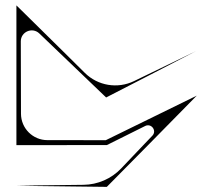

<svg xmlns="http://www.w3.org/2000/svg" viewBox="-20 -710 792 730"><path d="M728.1 -346.4C632.9 -299.9 478.2 -224.3 382.2 -177C327.6 -177.1 238.5 -177.2 160.2 -177.2C104.8 -177.2 59.9 -222.1 59.8 -277.5C59.6 -363.5 59.4 -465.8 59.1 -552.7C59 -589.4 103 -608.2 129.5 -582.8C215.4 -500.3 321.5 -398.5 383.5 -339.4C480.4 -389.3 630.1 -466 725.6 -515.9C660.6 -484.8 571 -441.3 489.8 -401.8C427.2 -371.4 352.2 -383.8 302.7 -432.7C275.8 -459.3 249 -485.9 222.1 -512.5C166.8 -567 111.5 -621.5 56.2 -676C51.6 -680.5 47 -685 42.4 -689.5C42.4 -683.1 42.4 -676.6 42.4 -670.1C42.4 -586.4 42.4 -502.6 42.4 -418.8C42.4 -332 42.4 -245.2 42.4 -158.3C100.7 -158.3 159.1 -158.3 217.4 -158.3C273 -158.4 328.7 -158.4 384.3 -158.5C385 -158.5 385.8 -158.5 386.5 -158.5C423.3 -176.8 477.3 -203.7 532 -231C555.4 -242.7 577.4 -213 559.3 -194.1C550.3 -184.7 541.3 -175.3 532.3 -165.9C501.8 -133.9 471.4 -101.9 441 -69.9C403.6 -30.5 351.7 -7.9 297.4 -7.3C235.2 -6.6 162.8 -5.7 128.3 -5.3C99.9 -4.8 71.5 -4.4 43 -3.9C71.5 -3.5 99.9 -3 128.3 -2.6C184 -1.9 328.7 -0.2 386.1 0.5C386.6 0 387 -0.4 387.5 -0.9C438.9 -52.8 490.2 -104.8 541.6 -156.8C564.5 -179.8 708.8 -327.3 728.1 -346.4Z"/></svg>

Font: Stal Type
Style: Glyph
Weight: 400
Version: Version 1.0